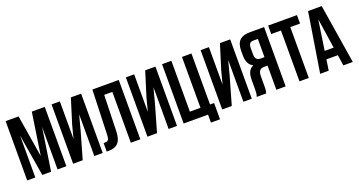

<svg xmlns="http://www.w3.org/2000/svg" viewBox="-44 -1367 3980 2129"><g transform="rotate(-20 1946.0 -303.0)"><path d="M192 -700H39V0H135V-495L217 0H321L397 -502V0H501V-700H348L273 -203Z M786 -321 831 -493V0H930V-700H809L719 -411L679 -257V-700H581V0H694Z M977 1H994C1103 1 1150 -49 1154 -177L1166 -600H1262V0H1374V-700H1063L1045 -171C1042 -106 1028 -99 977 -99Z M1663 -321 1708 -493V0H1807V-700H1686L1596 -411L1556 -257V-700H1458V0H1571Z M1885 0H2173V94H2280V-98H2232V-700H2120V-100H1995V-700H1885Z M2545 -321 2590 -493V0H2689V-700H2568L2478 -411L2438 -257V-700H2340V0H2453Z M2859 0C2864 -18 2869 -28 2869 -86V-196C2869 -261 2890 -285 2941 -285H2979V0H3089V-700H2923C2808 -700 2760 -647 2760 -539V-484C2760 -412 2784 -365 2832 -342C2776 -319 2759 -266 2759 -193V-85C2759 -50 2758 -27 2747 0ZM2979 -600V-385H2936C2895 -385 2870 -403 2870 -459V-528C2870 -579 2887 -600 2926 -600Z M3137 -600H3252V0H3362V-600H3477V-700H3137Z M3769 -700H3608L3496 0H3597L3616 -127H3751L3770 0H3881ZM3683 -576 3736 -222H3630Z"/></g></svg>

Font: Bebas Neue
Style: Bold
Weight: 700
Designer: Ryoichi Tsunekawa
Foundry: Ryoichi Tsunekawa
Version: Version 1.300